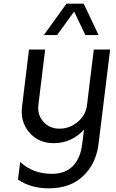

<svg xmlns="http://www.w3.org/2000/svg" viewBox="-20 -770 634 1046"><path d="M384 -707 291 -579H219L342 -750H436L517 -579H445ZM580 -500 517 13Q504 121 433.5 188.5Q363 256 247 256Q146 256 78 208L90 112Q158 177 263 177Q336 177 377.5 134Q419 91 428 13L438 -64Q369 10 273 10Q190 10 140 -48Q90 -106 100 -189L138 -500H226L189 -198Q183 -144 216.5 -106.5Q250 -69 304 -69Q360 -69 404 -106.5Q448 -144 454 -198L491 -500Z"/></svg>

Font: Orkney
Style: Italic
Weight: 400
Italic angle: -7°
Designer: Samuel Oakes and Alfredo Marco Pradil
Foundry: Alfredo Marco Pradil
Version: 1.0; ttfautohint (v1.5)